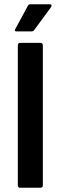

<svg xmlns="http://www.w3.org/2000/svg" viewBox="-20 -885 285 905"><path d="M75 0Q64 0 64 -12V-671Q64 -683 75 -683H170Q182 -683 182 -671V-12Q182 0 170 0ZM58 -737Q46 -737 52 -748L111 -857Q115 -865 124 -865H215Q221 -865 222.5 -861Q224 -857 221 -852L141 -743Q137 -737 128 -737Z"/></svg>

Font: Sofia Sans
Style: Bold
Weight: 700
Designer: Botio Nikoltchev, Ani Petrova
Foundry: lettersoup
Version: Version 4.100; ttfautohint (v1.8.4.7-5d5b)